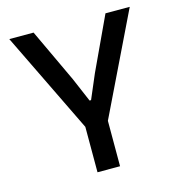

<svg xmlns="http://www.w3.org/2000/svg" viewBox="-98 -725 751 810"><g transform="rotate(-15 278.0 -319.5)"><path d="M235 -186 15 -639H121L230 -406.5L275 -301H281.5L326.5 -406.5L435 -639H541L321.5 -186ZM229 0V-279H327.5V0Z"/></g></svg>

Font: Anek Gurmukhi Medium Medium
Style: Regular
Weight: 500
Version: Version 1.003